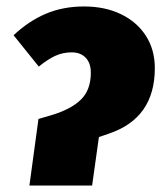

<svg xmlns="http://www.w3.org/2000/svg" viewBox="-20 -574 513 594"><path d="M99 -206 140 -218Q200 -236 230.5 -266Q261 -296 261 -349Q261 -379 245 -395.5Q229 -412 202 -412Q174 -412 150.5 -401Q127 -390 100 -368L22 -465Q69 -509 122 -531.5Q175 -554 240 -554Q305 -554 354.5 -530Q404 -506 431.5 -463Q459 -420 459 -363Q459 -209 318 -161L286 -150L265 0H71Z"/></svg>

Font: FiraGO Heavy
Style: Italic
Weight: 900
Italic angle: -8°
Designer: bBox Type GmbH
Foundry: bBox Type GmbH
Version: Version 1.001